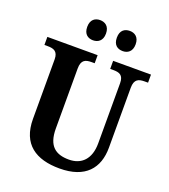

<svg xmlns="http://www.w3.org/2000/svg" viewBox="-163 -1036 1025 1163"><g transform="rotate(20 349.0 -454.5)"><path d="M473 -789C503 -789 533 -806 533 -854C533 -902 503 -919 473 -919C440 -919 412 -902 412 -854C412 -806 440 -789 473 -789ZM281 -789C312 -789 342 -806 342 -854C342 -902 312 -919 281 -919C250 -919 221 -902 221 -854C221 -806 250 -789 281 -789ZM356 10C522 10 595 -78 595 -211V-597C595 -654 624 -662 662 -662H683V-714H439V-662H459C497 -662 525 -654 525 -601V-213C525 -112 472 -60 391 -60C306 -60 253 -97 253 -210V-597C253 -654 282 -662 319 -662H339V-714H15V-662H36C73 -662 103 -654 103 -601V-218C103 -54 204 10 356 10Z"/></g></svg>

Font: Noto Serif Myanmar SemiCondensed
Style: Bold
Weight: 700
Width: 4
Designer: Ben Mitchell and the Monotype Design Team
Foundry: Monotype Imaging Inc.
Version: Version 2.106